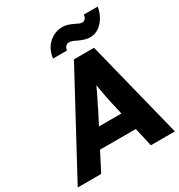

<svg xmlns="http://www.w3.org/2000/svg" viewBox="-209 -1050 1112 1191"><g transform="rotate(-30 347.0 -455.0)"><path d="M-1 0 376 -700H520L695 0H523L442 -355Q437 -376 432.5 -400Q428 -424 423.5 -449.5Q419 -475 415 -499.5Q411 -524 409 -545L439 -546Q429 -521 418.5 -497Q408 -473 397 -449.5Q386 -426 373.5 -402.5Q361 -379 350 -354L167 0ZM150 -134 221 -262H543L577 -134ZM534 -768Q514 -768 494.5 -774Q475 -780 453 -790Q436 -799 424 -803Q412 -807 402 -807Q388 -807 378 -797Q368 -787 366 -769H266Q275 -835 317 -872.5Q359 -910 414 -910Q432 -910 449 -905Q466 -900 491 -888Q506 -880 516.5 -876Q527 -872 536 -872Q549 -872 558 -882.5Q567 -893 568 -910H667Q662 -872 642.5 -839Q623 -806 595.5 -787Q568 -768 534 -768Z"/></g></svg>

Font: Lexend
Style: Bold Italic
Weight: 700
Italic angle: -8.13011°
Designer: Bonnie Shaver-Troup, Thomas Jockin
Foundry: Lexend
Version: Version 1.007